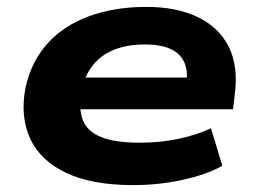

<svg xmlns="http://www.w3.org/2000/svg" viewBox="-20 -526 740 557"><path d="M366 11Q247 11 172 -24.5Q97 -60 67.5 -124Q38 -188 54 -272Q71 -348 118 -400Q165 -452 238.5 -479Q312 -506 405 -506Q491 -506 552.5 -477Q614 -448 643 -391.5Q672 -335 661 -251L656 -209H184L197 -301H546L521 -281Q526 -321 514 -346.5Q502 -372 473.5 -384.5Q445 -397 400 -397Q349 -397 310.5 -381.5Q272 -366 248 -335Q224 -304 216 -259V-256Q208 -209 220.5 -177Q233 -145 273 -128.5Q313 -112 387 -112Q445 -112 499 -123.5Q553 -135 592 -154L625 -45Q578 -19 509 -4Q440 11 366 11Z"/></svg>

Font: Nunito Sans 10pt Expanded ExtraBold
Style: Italic
Weight: 800
Width: 7
Italic angle: -9°
Designer: Vernon Adams
Foundry: Vernon Adams
Version: Version 3.101;gftools[0.9.27]